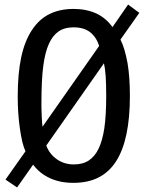

<svg xmlns="http://www.w3.org/2000/svg" viewBox="-20 -781 642 835"><path d="M124 -64.9Q153.8 -25.4 197.8 -5.9Q241.7 14.2 298.8 14.2Q363.3 14.2 409.2 -9.5Q455.1 -33.2 484.9 -79.6Q544.9 -173.3 544.9 -363.3Q544.9 -445.8 534.7 -506.3Q522.5 -572.8 503.9 -608.9L585.9 -725.1L537.1 -761.2L469.2 -663.1Q440.9 -702.6 399.4 -722.2Q355.5 -742.2 300.3 -742.2Q239.3 -742.2 193.8 -719.2Q148.4 -696.3 117.7 -648.4Q86.9 -601.1 72 -530.8Q57.1 -460.4 57.1 -361.3Q57.1 -287.6 66.4 -222.7Q71.3 -188.5 76.9 -165Q82.5 -141.6 90.8 -123L3.9 0L54.2 34.2ZM162.6 -255.9 161.6 -271.5Q161.1 -276.9 161.1 -286.1Q160.2 -304.7 160.2 -315.9V-335Q160.2 -432.1 168 -492.7Q175.8 -553.2 192.4 -589.8Q208.5 -626 234.4 -644Q260.3 -662.1 300.3 -662.1Q343.8 -662.1 371.1 -641.6Q399.4 -619.6 411.1 -581.1L165 -230Q162.6 -248.5 162.6 -255.9ZM228 -87.9Q195.8 -109.9 181.2 -147.9L432.1 -505.9Q437 -483.9 439.5 -450.7Q441.9 -414.1 441.9 -365.2Q441.9 -279.3 433.6 -222.2Q425.3 -168.9 409.2 -135.3Q393.1 -101.1 366.7 -83.5Q340.3 -65.9 301.3 -65.9Q259.8 -65.9 228 -87.9Z"/></svg>

Font: Hack Dev
Style: Regular
Weight: 400
Designer: Christopher Simpkins
Foundry: Christopher Simpkins
Version: Version 2.0315